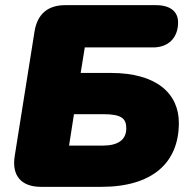

<svg xmlns="http://www.w3.org/2000/svg" viewBox="-20 -725 737 745"><path d="M139 0H373C571 0 674 -93 674 -248C674 -361 589 -442 410 -442H293L309 -541H574C635 -541 671 -580 671 -638C671 -680 641 -705 585 -705H233C165 -705 125 -670 114 -603L37 -119C25 -43 63 0 139 0ZM378 -160H248L267 -282H380C452 -282 470 -265 470 -227C470 -183 439 -160 378 -160Z"/></svg>

Font: SN Pro Black
Style: Italic
Weight: 900
Italic angle: -9°
Designer: Tobias Whetton
Foundry: Supernotes
Version: Version 1.001;Glyphs 3.2 (3249)